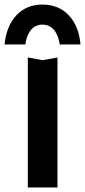

<svg xmlns="http://www.w3.org/2000/svg" viewBox="-53 -822 373 842"><path d="M300 -627H209Q203 -668 183.5 -691Q164 -714 133 -714Q102 -714 83 -691Q64 -668 58 -627H-33Q-25 -708 19 -755Q63 -802 133 -802Q204 -802 248.5 -755Q293 -708 300 -627ZM69 -570 134 -558 199 -570V0H69Z"/></svg>

Font: Bounded
Style: Regular
Weight: 400
Designer: Vlad Churkin
Version: Version 1.0